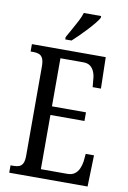

<svg xmlns="http://www.w3.org/2000/svg" viewBox="-100 -990 699 1050"><g transform="rotate(10 249.5 -465.5)"><path d="M28 0V-41H45Q63 -41 76 -46Q89 -51 96 -65.5Q103 -80 103 -107V-602Q103 -633 95.5 -648Q88 -663 75 -668Q62 -673 45 -673H28V-714H438L442 -540H396L392 -582Q391 -604 383.5 -623Q376 -642 361.5 -653.5Q347 -665 322 -665H195V-398H384V-350H195V-49H341Q367 -49 382.5 -60.5Q398 -72 406.5 -91Q415 -110 418 -132L422 -174H468L463 0ZM203 -784Q217 -810 231.5 -835Q246 -860 258.5 -884.5Q271 -909 278 -931H374V-921Q367 -908 351.5 -889Q336 -870 316.5 -849Q297 -828 276.5 -807.5Q256 -787 238 -771H203Z"/></g></svg>

Font: Noto Serif ExtraCondensed
Style: Regular
Weight: 400
Width: 2
Designer: Monotype Design Team
Foundry: Monotype Imaging Inc.
Version: Version 2.013